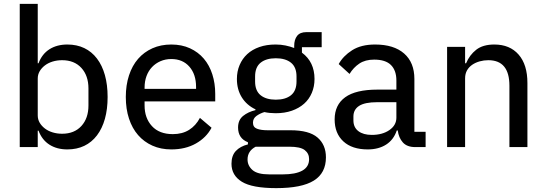

<svg xmlns="http://www.w3.org/2000/svg" viewBox="-20 -760 2821 992"><path d="M82 -740H175V-433H179Q197 -481 235.5 -505.5Q274 -530 328 -530Q377 -530 415.5 -511.5Q454 -493 481 -457.5Q508 -422 522 -372Q536 -322 536 -259Q536 -196 522 -146Q508 -96 481 -60.5Q454 -25 415.5 -6.5Q377 12 328 12Q274 12 235.5 -12.5Q197 -37 179 -85H175V0H82ZM301 -69Q364 -69 400.5 -109Q437 -149 437 -215V-303Q437 -369 400.5 -409Q364 -449 301 -449Q275 -449 252 -442Q229 -435 212 -422Q195 -409 185 -392Q175 -375 175 -354V-164Q175 -143 185 -126Q195 -109 212 -96Q229 -83 252 -76Q275 -69 301 -69Z M865 12Q811 12 767.5 -7.5Q724 -27 693.5 -62Q663 -97 646.5 -147Q630 -197 630 -259Q630 -320 646.5 -370.5Q663 -421 693.5 -456Q724 -491 767.5 -510.5Q811 -530 865 -530Q919 -530 961.5 -510.5Q1004 -491 1033 -457Q1062 -423 1077 -376Q1092 -329 1092 -275V-236H727V-215Q727 -150 765 -108.5Q803 -67 873 -67Q922 -67 957 -89Q992 -111 1013 -151L1073 -100Q1046 -49 992 -18.5Q938 12 865 12ZM865 -455Q835 -455 809.5 -444Q784 -433 765.5 -413.5Q747 -394 737 -367Q727 -340 727 -308V-301H993V-311Q993 -376 958.5 -415.5Q924 -455 865 -455Z M1664 53Q1664 134 1601.5 173Q1539 212 1407 212Q1283 212 1229.5 179Q1176 146 1176 86Q1176 44 1198.5 20Q1221 -4 1261 -14V-25Q1210 -45 1210 -101Q1210 -140 1236 -161Q1262 -182 1300 -191V-195Q1254 -217 1229 -257.5Q1204 -298 1204 -352Q1204 -391 1218 -424Q1232 -457 1257.5 -480.5Q1283 -504 1320 -517Q1357 -530 1404 -530Q1431 -530 1455 -525Q1479 -520 1500 -512V-523Q1500 -555 1515 -574.5Q1530 -594 1563 -594H1642V-516H1540V-488Q1605 -440 1605 -352Q1605 -313 1591 -280Q1577 -247 1551 -224Q1525 -201 1488 -188Q1451 -175 1404 -175Q1389 -175 1374 -176.5Q1359 -178 1346 -181Q1323 -174 1305 -161Q1287 -148 1287 -126Q1287 -103 1307.5 -95Q1328 -87 1363 -87H1481Q1577 -87 1620.5 -49.5Q1664 -12 1664 53ZM1577 62Q1577 33 1554.5 15.5Q1532 -2 1475 -2H1301Q1259 20 1259 64Q1259 96 1284.5 118.5Q1310 141 1371 141H1441Q1507 141 1542 121.5Q1577 102 1577 62ZM1405 -245Q1455 -245 1483.5 -268Q1512 -291 1512 -339V-365Q1512 -413 1483.5 -436Q1455 -459 1405 -459Q1355 -459 1326.5 -436Q1298 -413 1298 -365V-339Q1298 -291 1326.5 -268Q1355 -245 1405 -245Z M2126 0Q2083 0 2061.5 -24Q2040 -48 2035 -86H2030Q2014 -38 1975 -13Q1936 12 1880 12Q1799 12 1754 -29.5Q1709 -71 1709 -143Q1709 -218 1763.5 -257.5Q1818 -297 1930 -297H2028V-344Q2028 -396 2000 -424Q1972 -452 1913 -452Q1867 -452 1836.5 -431.5Q1806 -411 1786 -378L1730 -429Q1753 -471 1799.5 -500.5Q1846 -530 1918 -530Q2015 -530 2068 -483.5Q2121 -437 2121 -352V-79H2179V0ZM1901 -63Q1956 -63 1992 -88Q2028 -113 2028 -152V-232H1929Q1865 -232 1835.5 -213Q1806 -194 1806 -158V-138Q1806 -102 1831.5 -82.5Q1857 -63 1901 -63Z M2290 0V-518H2383V-433H2388Q2406 -476 2440.5 -503Q2475 -530 2534 -530Q2614 -530 2659.5 -478Q2705 -426 2705 -331V0H2612V-317Q2612 -449 2503 -449Q2480 -449 2458.5 -443Q2437 -437 2420 -425.5Q2403 -414 2393 -396.5Q2383 -379 2383 -355V0Z"/></svg>

Font: IBM Plex Sans Hebrew Text
Style: Regular
Weight: 450
Designer: Mike Abbink, Paul van der Laan, Pieter van Rosmalen, Yanek Iontef
Foundry: Bold Monday
Version: Version 1.2